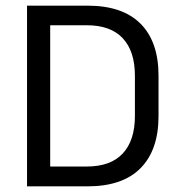

<svg xmlns="http://www.w3.org/2000/svg" viewBox="-20 -659 631 679"><path d="M131.5 0V-70.1H286.7Q371.3 -70.1 414.2 -116.3Q457.1 -162.5 457.1 -248.7V-391.1Q457.1 -477.7 414.2 -523.7Q371.3 -569.7 286.7 -569.7H130.9V-639H289.6Q413.5 -639 477.1 -575.1Q540.6 -511.3 540.6 -391.6V-248.2Q540.6 -128.6 477.1 -64.3Q413.5 0 289.6 0ZM75.6 0V-639H157.5V0Z"/></svg>

Font: Anek Tamil Medium
Style: Regular
Weight: 500
Designer: Aadarsh Rajan (Tamil), Yesha Goshar (Latin)
Foundry: Ek Type
Version: Version 1.003